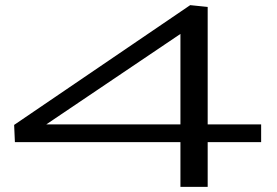

<svg xmlns="http://www.w3.org/2000/svg" viewBox="-20 -727 1079 747"><path d="M38 -174 35 -241 720 -707 788 -700V-243H996V-174H788V0H682V-174ZM160 -243H682V-595Z"/></svg>

Font: Georama ExtraExtended
Style: Regular
Weight: 400
Width: 8
Designer: Jean-Baptiste Levee
Foundry: Production Type
Version: Version 1.000